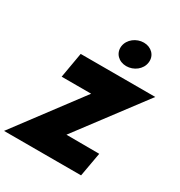

<svg xmlns="http://www.w3.org/2000/svg" viewBox="-247 -1128 1201 1280"><g transform="rotate(30 353.0 -488.0)"><path d="M368 -880C361 -823 404 -781 462 -781C519 -781 573 -821 580 -877C588 -934 544 -976 487 -976C430 -976 376 -936 368 -880ZM125 -505H352L-27 0H566L599 -185L346 -186L733 -700H159Z"/></g></svg>

Font: Jost* Black
Style: Italic
Weight: 900
Italic angle: -10°
Version: Version 3.7